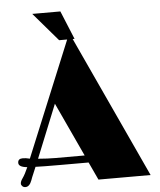

<svg xmlns="http://www.w3.org/2000/svg" viewBox="-57 -879 776 933"><g transform="rotate(-5 331.0 -412.5)"><path d="M208.5 -86.9Q119.1 -86.9 86.4 -88.4L72.3 -54.7Q65.9 -40.5 60.5 -24.9Q49.3 5.4 29.3 5.4Q20 5.4 14.2 -0.5Q8.3 -6.3 8.3 -12.7Q8.3 -23.4 17.6 -36.6Q32.2 -57.1 46.4 -90.3Q4.4 -94.2 4.4 -114.7Q4.4 -135.3 28.3 -135.3Q43 -135.3 62.5 -130.4L306.2 -722.2L640.1 0H385.7L345.2 -86.9ZM102.1 -126.5Q148.9 -122.6 186 -122.6H329.1L207 -385.7ZM135.3 -830.1H272.5L329.6 -691.4H254.4Z"/></g></svg>

Font: Limelight
Style: Regular
Weight: 400
Designer: Nicole Fally
Foundry: Nicole Fally
Version: Version 1.002